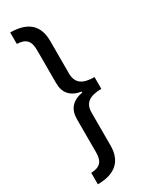

<svg xmlns="http://www.w3.org/2000/svg" viewBox="-264 -850 896 1143"><g transform="rotate(-30 184.5 -278.0)"><path d="M38 -800V-721C98 -719 124 -694 124 -630V-403C124 -335 158 -294 231 -282V-276C159 -263 124 -222 124 -154V74C124 138 98 163 38 165V244C157 244 219 188 219 82V-144C219 -212 261 -237 340 -238V-319C261 -319 219 -345 219 -414V-637C219 -743 161 -799 38 -800Z"/></g></svg>

Font: Noto Sans Tamil Condensed Medium
Style: Regular
Weight: 500
Width: 3
Designer: Jelle Bosma - Monotype Design Team
Foundry: Monotype Imaging Inc.
Version: Version 2.004